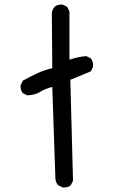

<svg xmlns="http://www.w3.org/2000/svg" viewBox="-20 -825 540 841"><path d="M254.9 -3.9 234.4 -13.7Q224.6 -25.4 222.7 -41L209 -444.3Q173.8 -434.6 154.3 -421.9Q134.8 -409.2 99.6 -407.2L80.1 -417Q68.4 -430.7 70.3 -452.1L80.1 -471.7Q115.2 -491.2 142.6 -503.9Q169.9 -516.6 209 -526.4L207 -767.6Q209 -783.2 218.8 -794.9Q232.4 -806.6 254.9 -804.7L274.4 -794.9L284.2 -775.4V-563.5Q325.2 -577.1 358.4 -579.1L377.9 -569.3Q389.6 -553.7 387.7 -532.2L377.9 -512.7Q333 -493.2 288.1 -475.6L299.8 -33.2L290 -13.7Q276.4 -2 254.9 -3.9Z"/></svg>

Font: NaikaiFont
Style: Regular-Lite
Weight: 400
Version: Version 1.67